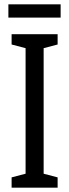

<svg xmlns="http://www.w3.org/2000/svg" viewBox="-20 -873 323 893"><path d="M248 0H34V-48L99 -65V-649L34 -666V-714H248V-666L183 -649V-65L248 -48ZM262 -853V-791H19V-853Z"/></svg>

Font: Noto Sans Khmer ExtraCondensed
Style: Regular
Weight: 400
Width: 2
Designer: Danh Hong and the Monotype Design Team
Foundry: Monotype Imaging Inc.
Version: Version 2.004